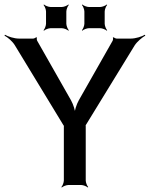

<svg xmlns="http://www.w3.org/2000/svg" viewBox="-40 -820 664 851"><path d="M540 -649H477C473 -649 465 -653 464 -655L460 -653C462 -651 461 -642 459 -639L309 -375C299 -357 290 -329 290 -313H294C294 -329 285 -357 275 -375L125 -639C123 -642 122 -651 124 -653L120 -655C119 -653 111 -649 107 -649H44C23 -649 -5 -658 -18 -666L-20 -662C-6 -655 16 -636 26 -619L240 -267C241 -266 244 -260 245 -260L244 -264C243 -264 243 -257 243 -256V-20C243 -11 237 4 232 9L234 11C239 6 254 0 263 0H320C329 0 344 6 349 11L351 9C346 4 340 -11 340 -20V-259C340 -260 340 -267 339 -267L338 -263C339 -263 342 -269 343 -270L557 -619C568 -636 591 -655 604 -662L602 -666C589 -658 561 -649 540 -649ZM254 -715V-769C254 -778 260 -793 265 -798L263 -800C258 -795 243 -789 234 -789H184C175 -789 160 -795 155 -800L153 -798C158 -793 164 -778 164 -769V-715C164 -706 158 -691 153 -686L155 -684C160 -689 175 -695 184 -695H234C243 -695 258 -689 263 -684L265 -686C260 -691 254 -706 254 -715ZM424 -715V-769C424 -778 430 -793 435 -798L433 -800C428 -795 413 -789 404 -789H354C345 -789 330 -795 325 -800L323 -798C328 -793 334 -778 334 -769V-715C334 -706 328 -691 323 -686L325 -684C330 -689 345 -695 354 -695H404C413 -695 428 -689 433 -684L435 -686C430 -691 424 -706 424 -715Z"/></svg>

Font: Gamestation Storm
Style: Regular
Weight: 400
Designer: Jonas Hecksher
Foundry: Jonas Hecksher, Playtypeª, e-types AS
Version: Version 1.003